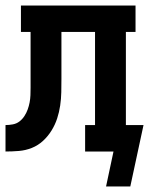

<svg xmlns="http://www.w3.org/2000/svg" viewBox="-20 -550 541 697"><path d="M365 127 392 0H289V-96H325V-434H203V-264Q203 -240 202.5 -215.5Q202 -191 198.5 -167Q195 -143 187.5 -120Q180 -97 167 -76Q154 -55 136 -38.5Q118 -22 95.5 -13Q73 -4 48.5 -2Q24 0 0 0V-96Q13 -96 26.5 -98.5Q40 -101 50.5 -109Q61 -117 68.5 -128.5Q76 -140 80.5 -152.5Q85 -165 87.5 -178Q90 -191 90.5 -204.5Q91 -218 91 -231.5Q91 -245 91 -258Q91 -259 91 -260.5Q91 -262 91 -263V-434H56V-530H472V-434H437V-96H501L453 127Z"/></svg>

Font: Iosevka Slab
Style: Bold
Weight: 700
Monospace: yes
Designer: Belleve Invis
Foundry: Belleve Invis
Version: Version 11.1.1; ttfautohint (v1.8.3)